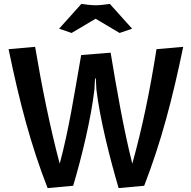

<svg xmlns="http://www.w3.org/2000/svg" viewBox="-20 -952 980 984"><path d="M471 -550 474 -494C492 -340 545 -134 588 12L719 0C806 -225 863 -442 919 -712L782 -700C748 -484 709 -296 658 -113C613 -292 578 -495 547 -682L396 -670C360 -465 333 -287 286 -113C236 -301 193 -515 160 -712L24 -700C80 -429 138 -208 224 12L355 0C398 -144 447 -345 464 -494L467 -550ZM283 -805 347 -783 470 -856 593 -783 657 -805 543 -932C529 -930 494 -925 470 -925C446 -925 411 -930 397 -932Z"/></svg>

Font: CantoraOne
Style: Regular
Weight: 400
Designer: Pablo Impallari, Rodrigo Fuenzalida
Foundry: Pablo Impallari
Version: Version 1.001